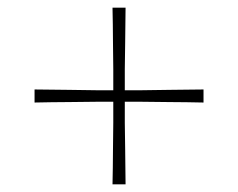

<svg xmlns="http://www.w3.org/2000/svg" viewBox="-20 -545 620 500"><path d="M273 -65Q274 -108.5 274.2 -153.8Q274.5 -199 275 -225V-280H230Q204 -279.5 158.8 -279.2Q113.5 -279 70 -278V-312Q113.5 -311.5 158.8 -311Q204 -310.5 230 -310H275V-365Q274.5 -391.5 274.2 -436.5Q274 -481.5 273 -525H307Q306.5 -481.5 306 -436.5Q305.5 -391.5 305 -365V-310H350Q376.5 -310.5 421.5 -311Q466.5 -311.5 510 -312V-278Q466.5 -279 421.5 -279.2Q376.5 -279.5 350 -280H305V-225Q305.5 -199 306 -153.8Q306.5 -108.5 307 -65Z"/></svg>

Font: Commissioner Loud Thin
Style: Regular
Weight: 100
Designer: Kostas Bartsokas
Foundry: Kostas Bartsokas
Version: Version 1.000; ttfautohint (v1.8.3)